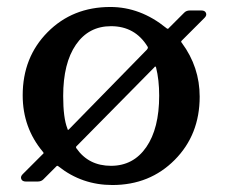

<svg xmlns="http://www.w3.org/2000/svg" viewBox="-20 -520 646 550"><path d="M302 10Q215 10 148 -43Q144 -47 141 -43L104 -6Q98 0 88 0H54Q44 0 41 -7Q38 -14 45 -21L102 -78Q107 -81 103 -85Q45 -154 45 -247Q45 -356 116.5 -428Q188 -500 296 -500Q382 -500 456 -440Q461 -435 464 -440L508 -484Q514 -490 524 -490H557Q567 -490 570 -483Q573 -476 566 -469L501 -404Q497 -401 501 -397Q552 -328 552 -243Q552 -134 480.5 -62Q409 10 302 10ZM178 -150 401 -378Q405 -383 403 -386Q367 -445 298 -445Q234 -445 197.5 -392Q161 -339 161 -245Q161 -182 173 -152Q174 -145 178 -150ZM436 -246Q436 -291 427 -327Q425 -332 422 -327L200 -102Q196 -99 199 -95Q234 -45 298 -45Q362 -45 399 -98.5Q436 -152 436 -246Z"/></svg>

Font: Caslon OS
Style: Regular
Weight: 400
Designer: Alfredo Marco Pradil
Foundry: Hanken Design Co.
Version: Version 1.000;PS 001.000;hotconv 1.0.88;makeotf.lib2.5.64775